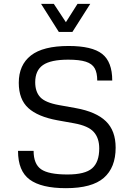

<svg xmlns="http://www.w3.org/2000/svg" viewBox="-20 -959 682 993"><path d="M73.2 -178.7H153.8Q153.8 -110.8 192.4 -83.7Q231 -56.6 329.1 -56.6Q419.9 -56.6 456.5 -88.6Q493.2 -120.6 493.2 -191.4Q493.2 -245.1 464.8 -276.6Q436.5 -308.1 363.8 -321.3L276.9 -336.9Q175.3 -355.5 126.2 -400.4Q77.1 -445.3 77.1 -530.8Q77.1 -623 139.9 -672.1Q202.6 -721.2 335 -721.2Q456.1 -721.2 508.3 -680.2Q560.5 -639.2 560.5 -542.5H482.9Q482.9 -582.5 469.7 -606Q456.5 -629.4 423.8 -639.9Q391.1 -650.4 332.5 -650.4Q242.7 -650.4 202.4 -622.6Q162.1 -594.7 162.1 -533.7Q162.1 -484.4 188.2 -456.3Q214.4 -428.2 285.2 -415.5L372.1 -399.9Q477.1 -380.9 527.6 -332Q578.1 -283.2 578.1 -195.3Q578.1 -92.3 516.8 -39.1Q455.6 14.2 320.8 14.2Q193.8 14.2 133.5 -30.3Q73.2 -74.7 73.2 -178.7ZM446.8 -939 354.5 -793.9H284.2L192.4 -939H258.3L320.8 -844.2L380.9 -939Z"/></svg>

Font: Metrophobic
Style: Regular
Weight: 400
Designer: Vernon Adams
Foundry: Vernon Adams
Version: Version 3.200; ttfautohint (v1.8.4.7-5d5b);gftools[0.9.23]